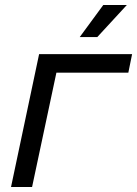

<svg xmlns="http://www.w3.org/2000/svg" viewBox="-20 -746 547 766"><path d="M24 0 136 -530H507L492 -456H205L108 0ZM298 -598 392 -726H486L368 -598Z"/></svg>

Font: Geist Regular
Style: Italic
Weight: 400
Italic angle: -12°
Designer: Basement.studio, Andrés Briganti, Mateo Zaragoza
Foundry: Basement.studio, Vercel, Andrés Briganti, Guido Ferreyra, Mateo Zaragoza
Version: Version 1.500; ttfautohint (v1.8.4.7-5d5b)